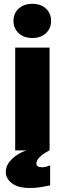

<svg xmlns="http://www.w3.org/2000/svg" viewBox="-20 -773 332 987"><path d="M234.9 0H58.1V-528.3H234.9ZM146.5 -577.6Q103 -577.6 76.2 -602.3Q49.3 -627 49.3 -665.5Q49.3 -704.6 76.2 -729Q103 -753.4 146.5 -753.4Q189.5 -753.4 216.1 -729Q242.7 -704.6 242.7 -665.5Q242.7 -627 216.1 -602.3Q189.5 -577.6 146.5 -577.6ZM133.3 193.4Q72.8 193.4 41.3 169.2Q9.8 145 9.8 111.8Q9.8 80.6 30.8 55.9Q51.8 31.2 80.6 15.6Q109.4 0 132.8 -4.4L234.4 0Q225.6 4.9 217.3 9.5Q209 14.2 202.1 19Q186 30.8 176.5 43.2Q167 55.7 167 68.4Q167 77.6 174.8 82.3Q182.6 86.9 196.3 86.9Q204.6 86.9 215.3 84.5Q226.1 82 237.8 77.1V180.2Q213.9 185.1 189 189.2Q164.1 193.4 133.3 193.4Z"/></svg>

Font: Heebo Black
Style: Regular
Weight: 900
Designer: Oded Ezer
Foundry: Ezer Type House
Version: Version 3.100